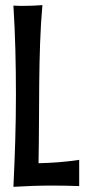

<svg xmlns="http://www.w3.org/2000/svg" viewBox="-20 -723 335 747"><path d="M288.1 1Q260.7 0 235.1 -0.5Q209.5 -1 184.1 -1Q146 -1 108.9 0.2Q71.8 1.5 32.2 3.9Q36.6 -86.9 39.3 -176Q42 -265.1 42 -356Q42 -442.9 39.8 -528.6Q37.6 -614.3 32.2 -701.2Q37.1 -700.7 43.5 -700.7Q48.8 -700.2 56.6 -700.2Q64.5 -700.2 74.2 -700.2Q89.8 -700.2 108.2 -700.9Q126.5 -701.7 145 -703.1Q138.7 -632.8 136 -555.2Q133.3 -477.5 132.6 -398.2Q131.8 -318.8 131.6 -240Q131.3 -161.1 129.9 -87.9Q169.9 -88.9 207.8 -91.8Q245.6 -94.7 288.1 -101.1Z"/></svg>

Font: Mouse Memoirs
Style: Regular
Weight: 400
Version: Version 1.000